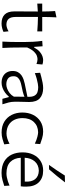

<svg xmlns="http://www.w3.org/2000/svg" viewBox="794 -1646 863 2491"><g transform="rotate(90 1225.5 -400.5)"><path d="M285.4 11Q316 11 346.9 2.5Q377.7 -6.1 393.2 -13.9L386.3 -80.2Q367 -68 342.2 -60.1Q317.4 -52.1 300.9 -52.1Q249.8 -52.1 224.9 -81.3Q200.1 -110.5 200.1 -168.6V-461.4Q245.8 -460.7 293.5 -458.6Q341.1 -456.5 387.4 -452.6V-516.8H200.1Q200.2 -567.7 201.4 -608.9Q202.6 -650 205.2 -701.7L123.4 -684Q126.3 -640.9 127.7 -601Q129.1 -561.1 129.3 -516.8H27V-452.6L129.3 -459.6Q129.2 -398.8 128.5 -319.5Q127.9 -240.2 127.9 -154.3Q127.9 -70.5 168.3 -29.7Q208.7 11 285.4 11Z M519.6 0H602.2Q598.5 -57.6 597.4 -110.7Q596.2 -163.8 596.2 -225.9V-322.3Q622.5 -381.9 650.7 -410.2Q678.8 -438.6 704.4 -447.2Q730 -455.8 748.3 -455.8Q761.7 -455.8 778.3 -451.9Q794.9 -448 810.4 -442.5L816.9 -519.7Q803.5 -524 789.1 -526.4Q774.7 -528.8 759.6 -528.8Q737.3 -528.8 709.1 -519.3Q680.9 -509.8 651.7 -484.6Q622.4 -459.5 596.2 -411.9H588.2L580.4 -521.5L510.3 -516.8Q518.7 -457.6 521.9 -397.4Q525.2 -337.3 525.2 -280.7V-228.7Q525.2 -164.6 524 -111.1Q522.8 -57.6 519.6 0Z M1075.8 -50.9Q1029.6 -50.9 999.3 -72.5Q969 -94.2 969 -145.6Q969 -178.4 986.1 -198.5Q1003.2 -218.7 1031.2 -230Q1059.3 -241.4 1091.9 -247.5Q1141.8 -257.3 1169.6 -264.4Q1197.3 -271.4 1211.7 -277Q1226.1 -282.5 1235 -286.9L1234.1 -149.2Q1215.8 -116.1 1187.4 -94.3Q1159 -72.4 1129.1 -61.6Q1099.1 -50.9 1075.8 -50.9ZM1054.4 10.5Q1085.6 10.5 1118.7 -1.4Q1151.7 -13.3 1181.3 -34.6Q1210.8 -55.9 1232.2 -82.9H1239.9L1262.1 0H1333Q1318.4 -43.9 1309.3 -82Q1300.3 -120.1 1300.3 -153.6V-220.2Q1300.3 -254.3 1301.8 -289.7Q1303.4 -325.1 1303.4 -348.3Q1303.4 -443.4 1254.6 -486.1Q1205.8 -528.8 1123 -528.8Q1090.6 -528.8 1053.6 -521.8Q1016.6 -514.9 982.4 -505.7Q948.3 -496.6 924.1 -489.7L928.6 -420.9Q966.3 -436.1 1002.5 -445.7Q1038.8 -455.4 1067.1 -460.1Q1095.3 -464.8 1109.8 -464.8Q1146.8 -464.8 1176.2 -454.7Q1205.7 -444.5 1222.1 -414.5Q1238.5 -384.5 1236.2 -324.8L1064.8 -289.7Q1039.2 -284.5 1010.6 -274.6Q982 -264.8 957.1 -247.4Q932.3 -230 916.5 -201.9Q900.8 -173.9 900.8 -132.2Q900.8 -90.9 918.7 -58.6Q936.6 -26.2 970.8 -7.9Q1005 10.5 1054.4 10.5Z M1698.9 10.2Q1743.9 10.2 1784.3 -1.8Q1824.7 -13.9 1852.9 -23.8L1845.4 -92.6Q1809.6 -73.4 1775.3 -63.3Q1741 -53.2 1711.4 -53.2Q1645 -54.6 1600.9 -81.8Q1556.8 -109.1 1534.5 -155.5Q1512.1 -202 1512.1 -260.5Q1512.1 -353.8 1562.2 -407.7Q1612.2 -461.7 1695.7 -463.7Q1715.3 -463.7 1754.7 -454Q1794.1 -444.3 1844 -421L1849.3 -490.4Q1818.7 -502.3 1774.5 -515.5Q1730.2 -528.7 1689.2 -528.7Q1610.2 -528.7 1554.6 -493.2Q1498.9 -457.6 1469.4 -396.7Q1439.8 -335.7 1439.8 -258.8Q1439.8 -183 1470 -122Q1500.2 -61 1558.2 -25.4Q1616.2 10.2 1698.9 10.2Z M2224.4 11Q2274.5 11 2317.8 -1.6Q2361.1 -14.2 2391.8 -23.9L2387.9 -92.8Q2360.4 -80.5 2332.4 -71.4Q2304.3 -62.4 2278.4 -57.6Q2252.5 -52.8 2230.9 -52.8Q2130.5 -52.8 2080.9 -102.8Q2031.2 -152.7 2026.7 -238.6H2397.2Q2399.7 -254.5 2400.6 -271.2Q2401.4 -287.8 2401.4 -307.9Q2401.4 -414.8 2345.9 -471.8Q2290.4 -528.8 2193.9 -528.8Q2120.7 -528.8 2067.5 -494.4Q2014.2 -460.1 1985.6 -399.8Q1956.9 -339.5 1956.9 -261.7Q1956.9 -182.6 1985.7 -121Q2014.5 -59.4 2074 -24.2Q2133.4 11 2224.4 11ZM2336.5 -290.6 2026.5 -289.3Q2030.6 -370.2 2074.6 -420.4Q2118.6 -470.6 2195 -472.7Q2268.2 -470.3 2305 -424.2Q2341.7 -378.2 2336.5 -290.6ZM2119.2 -604.3 2177.5 -605.9Q2221.5 -656.9 2264 -708Q2306.5 -759.2 2345.6 -812.1L2257.2 -810.1Q2225.6 -758.4 2190.8 -707.2Q2155.9 -656.1 2119.2 -604.3Z"/></g></svg>

Font: Pinar-VF
Style: Regular
Weight: 300
Designer: Amin Abedi
Version: Version 3.0